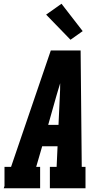

<svg xmlns="http://www.w3.org/2000/svg" viewBox="-35 -1004 555 1024"><path d="M-15 0 -11 -12V-114H24L236 -735H395L401 -114H421V0H231V-114H267L272 -224H190L158 -114H179V0ZM277 -338 284 -490Q285 -507 285.5 -524.5Q286 -542 286 -560Q281 -543 275.5 -525.5Q270 -508 265 -490L222 -338ZM341 -792 211 -926 293 -984 406 -838Z"/></svg>

Font: Iosevka Slab Heavy
Style: Italic
Weight: 900
Italic angle: -9°
Monospace: yes
Designer: Belleve Invis
Foundry: Belleve Invis
Version: Version 11.1.0; ttfautohint (v1.8.3)